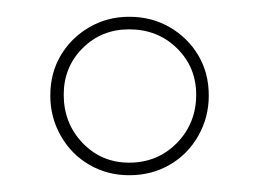

<svg xmlns="http://www.w3.org/2000/svg" viewBox="-20 -738 309 229"><path d="M134 -718Q161 -718 182.5 -705.5Q204 -693 216.5 -672Q229 -651 229 -624Q229 -598 216.5 -576Q204 -554 182.5 -541.5Q161 -529 134 -529Q108 -529 86.5 -541.5Q65 -554 52.5 -576Q40 -598 40 -624Q40 -651 52.5 -672Q65 -693 86.5 -705.5Q108 -718 134 -718ZM134 -703Q101 -703 78.5 -680.5Q56 -658 56 -625Q56 -591 78.5 -567.5Q101 -544 134 -544Q168 -544 191 -567.5Q214 -591 214 -625Q214 -658 191 -680.5Q168 -703 134 -703Z"/></svg>

Font: Kalnia Thin
Style: Regular
Weight: 100
Version: Version 1.105